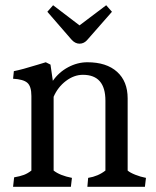

<svg xmlns="http://www.w3.org/2000/svg" viewBox="-20 -714 598 734"><path d="M100 -62V-347Q100 -384 84.5 -397.5Q69 -411 30 -413L33 -442Q64 -448 122 -466L155 -476L173 -467L182 -405Q205 -438 240.5 -457Q276 -476 314 -476Q387 -476 427.5 -439.5Q468 -403 468 -338V-62Q477 -54 497 -46Q517 -38 538 -34L534 0H314L317 -34Q355 -40 383 -62V-329Q383 -428 297 -428Q263 -428 232 -404.5Q201 -381 185 -344V-62Q209 -43 255 -34L251 0H30L34 -36Q57 -40 71.5 -45.5Q86 -51 100 -62ZM253 -563 161 -669 183 -694 284 -617 386 -694 408 -669 315 -563Q302 -547 284 -547Q267 -547 253 -563Z"/></svg>

Font: Caladea
Style: Regular
Weight: 400
Designer: Carolina Giovagnoli and Andres Torresi
Foundry: Carolina Giovagnoli & Andres Torresi
Version: Version 1.001